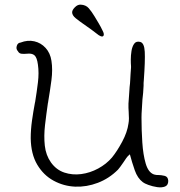

<svg xmlns="http://www.w3.org/2000/svg" viewBox="-20 -758 773 825"><path d="M404 -607Q387 -620 371 -632Q355 -644 337 -656Q321 -667 305.5 -679.5Q290 -692 290 -705Q290 -715 302 -727Q314 -739 327 -738Q349 -737 361.5 -722.5Q374 -708 386 -688Q395 -673 404 -658Q413 -643 421 -626Q429 -611 424.5 -604Q420 -597 404 -607ZM303 44Q254 42 210.5 18.5Q167 -5 140 -50.5Q113 -96 112 -164Q112 -201 117.5 -240Q123 -279 130 -316Q130 -317 131 -320Q138 -363 143 -404Q148 -445 143 -480Q139 -511 128 -520.5Q117 -530 94 -527Q94 -527 93 -527Q84 -526 73 -527Q62 -528 57 -538Q48 -547 52 -560.5Q56 -574 68 -575Q99 -587 127.5 -580.5Q156 -574 176 -552Q196 -530 201 -497Q207 -459 201 -413.5Q195 -368 187 -321V-319Q187 -318 186 -316Q179 -268 173.5 -221Q168 -174 172.5 -132.5Q177 -91 199 -60Q222 -28 256.5 -16.5Q291 -5 329 -10Q367 -15 402 -34Q437 -53 461 -81Q483 -108 505 -149Q527 -190 532 -227Q534 -237 534 -249.5Q534 -262 533 -275V-276Q532 -285 532 -294.5Q532 -304 532 -313Q533 -330 534.5 -348Q536 -366 537 -385Q539 -399 539.5 -413Q540 -427 541 -440Q542 -447 542 -454Q542 -461 543 -468Q543 -469 543 -474Q542 -484 542 -502Q542 -520 545 -539Q548 -558 556.5 -570Q565 -582 582 -578Q600 -574 602 -535.5Q604 -497 598 -414Q597 -407 597 -401.5Q597 -396 597 -390Q596 -374 595 -358.5Q594 -343 592 -330Q591 -308 589.5 -288.5Q588 -269 588 -252Q588 -199 591.5 -146Q595 -93 606 -55.5Q617 -18 640 -9Q642 -8 645 -7.5Q648 -7 654 -6H660Q672 -6 687 -2.5Q702 1 703 19Q703 38 689 43.5Q675 49 655 46Q635 43 617.5 36.5Q600 30 594 25Q571 8 559 -26.5Q547 -61 538 -95Q529 -88 522.5 -78.5Q516 -69 510 -60Q495 -38 487 -29Q449 9 400.5 27.5Q352 46 303 44Z"/></svg>

Font: Yuji Hentaigana Akari
Style: Regular
Weight: 400
Designer: Kataoka Yuji
Foundry: Kinuta Font Factory
Version: Version 3.002